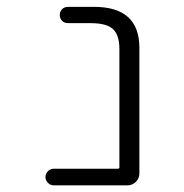

<svg xmlns="http://www.w3.org/2000/svg" viewBox="-20 -565 540 563"><path d="M330.1 -420.9Q330.1 -461.9 311.5 -479.5Q293 -497.1 246.1 -497.1H179.7Q168.9 -497.1 162.1 -503.9Q155.3 -510.7 155.3 -521Q155.3 -531.2 162.1 -538.1Q168.9 -544.9 179.7 -544.9H255.9Q388.7 -544.9 388.7 -424.8V-56.6Q388.7 -42 378.4 -31.7Q368.2 -21.5 353.5 -21.5H137.7Q127.9 -21.5 120.6 -28.8Q113.3 -36.1 113.3 -45.9Q113.3 -55.7 120.6 -63Q127.9 -70.3 137.7 -70.3H326.2Q330.1 -70.3 330.1 -74.2Z"/></svg>

Font: Rounded-L Mgen+ 1mn light
Style: Regular
Weight: 200
Designer: [Source Han Sans]
Ryoko NISHIZUKA  (kana & ideographs); Paul D. Hunt (Latin, Greek & Cyrillic); Wenlong ZHANG  (bopomofo
Version: Version 1.059.20150602